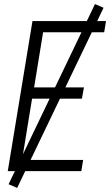

<svg xmlns="http://www.w3.org/2000/svg" viewBox="-20 -838 540 940"><path d="M18 0 139 -735H499L490 -680H191L147 -410H391L381 -355H137L88 -55H387L378 0ZM64 82 22 64 445 -818 487 -800Z"/></svg>

Font: Iosevka Light Oblique
Style: Regular
Weight: 300
Italic angle: -9°
Monospace: yes
Designer: Belleve Invis
Foundry: Belleve Invis
Version: Version 32.5.0; ttfautohint (v1.8.4)